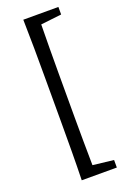

<svg xmlns="http://www.w3.org/2000/svg" viewBox="-165 -769 651 982"><g transform="rotate(-20 160.0 -278.0)"><path d="M100 159Q102 82 102.5 2Q103 -78 103 -158V-398Q103 -477 102.5 -556.5Q102 -636 100 -715H291V-674L178 -661Q177 -597 176.5 -530.5Q176 -464 176 -398V-158Q176 -93 176.5 -26.5Q177 40 178 105L291 118V159Z"/></g></svg>

Font: Source Serif 4
Style: Regular
Weight: 400
Designer: Frank Grießhammer
Foundry: Adobe
Version: Version 4.005;hotconv 1.1.0;makeotfexe 2.6.0